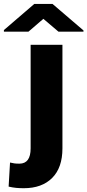

<svg xmlns="http://www.w3.org/2000/svg" viewBox="-90 -760 452 993"><path d="M68.4 -528.3H232.9V7.3Q232.9 107.4 179.7 160.4Q126.5 213.4 33.2 213.4Q12.2 213.4 -6.1 211.7Q-24.4 210 -45.4 205.1L-38.1 80.6Q-25.4 83.5 -15.9 85Q-6.3 86.4 10.3 86.4Q68.4 86.4 68.4 7.3ZM181.6 -739.7 341.8 -602.5V-596.2H212.4L134.3 -662.6L57.1 -596.2H-69.8V-604.5L87.4 -739.7Z"/></svg>

Font: Vazirmatn FD Black
Style: Regular
Weight: 900
Designer: Saber Rastikerdar
Foundry: Saber Rastikerdar
Version: Version 33.003